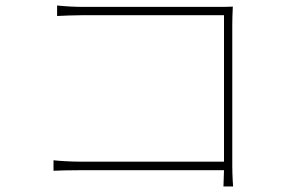

<svg xmlns="http://www.w3.org/2000/svg" viewBox="-20 -681 1040 696"><path d="M174 -100V-62C195 -63 229 -64 272 -64H792L790 -5H825C825 -5 822 -43 822 -80V-595C822 -612 823 -636 824 -657C801 -656 783 -656 763 -656H282C252 -656 216 -658 187 -661V-623C206 -624 251 -626 283 -626H792V-95H271C233 -95 191 -98 174 -100Z"/></svg>

Font: Noto Sans CJK SC Thin
Style: Regular
Weight: 100
Designer: Ryoko NISHIZUKA 西塚涼子 (kana, bopomofo & ideographs); Paul D. Hunt (Latin, Greek & Cyrillic); Sandoll Communications 산돌커뮤니
Foundry: Adobe
Version: Version 2.004;hotconv 1.0.118;makeotfexe 2.5.65603